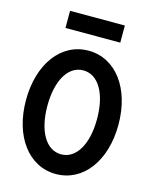

<svg xmlns="http://www.w3.org/2000/svg" viewBox="-132 -987 864 1083"><g transform="rotate(15 300.0 -445.0)"><path d="M300 10C459 10 570 -138 570 -350C570 -562 459 -710 300 -710C141 -710 30 -562 30 -350C30 -138 141 10 300 10ZM300 -105C212 -105 155 -202 155 -350C155 -498 212 -595 300 -595C388 -595 445 -498 445 -350C445 -202 388 -105 300 -105ZM140 -800H460V-900H140Z"/></g></svg>

Font: CommitMono
Style: 700Regular
Weight: 700
Monospace: yes
Designer: Eigil Nikolajsen
Foundry: Eigil Nikolajsen
Version: Version 1.143